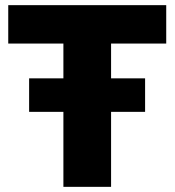

<svg xmlns="http://www.w3.org/2000/svg" viewBox="-20 -725 678 745"><path d="M226 0V-556H12V-705H625V-556H411V0ZM93 -291V-421H543V-291Z"/></svg>

Font: Mulish Black
Style: Regular
Weight: 900
Designer: Vernon Adams
Foundry: Vernon Adams
Version: Version 3.603; ttfautohint (v1.8.3)